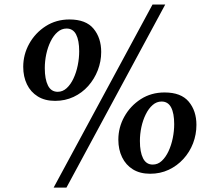

<svg xmlns="http://www.w3.org/2000/svg" viewBox="-20 -814 964 868"><path d="M229 -358Q183 -358 150.8 -378Q118.5 -398 101.8 -432.8Q85 -467.5 85 -512Q85 -567.5 112.2 -616.5Q139.5 -665.5 186.8 -695.8Q234 -726 294 -726Q368.5 -726 403 -684.2Q437.5 -642.5 437.5 -579Q437.5 -536 422 -496.2Q406.5 -456.5 378.8 -425.2Q351 -394 312.8 -376Q274.5 -358 229 -358ZM241 -399Q263.5 -399 281.5 -415.5Q299.5 -432 312.2 -459.2Q325 -486.5 331.5 -518.8Q338 -551 338 -582Q338 -631.5 324 -658.2Q310 -685 281 -685Q258.5 -685 240.2 -669.2Q222 -653.5 209 -627.2Q196 -601 189.2 -569.2Q182.5 -537.5 182.5 -506Q182.5 -456 196.8 -427.5Q211 -399 241 -399ZM669.5 -793.5H727L280.5 34H222.5ZM659 -28.5Q613 -28.5 581 -48.2Q549 -68 532 -103Q515 -138 515 -182.5Q515 -238 542.2 -286.8Q569.5 -335.5 616.5 -365.8Q663.5 -396 724 -396Q798.5 -396 833.2 -354.5Q868 -313 868 -249.5Q868 -206 852.8 -166.2Q837.5 -126.5 809.2 -95.5Q781 -64.5 742.8 -46.5Q704.5 -28.5 659 -28.5ZM670.5 -70Q693.5 -70 711.2 -86.5Q729 -103 741.8 -130.2Q754.5 -157.5 761 -189.5Q767.5 -221.5 767.5 -252.5Q767.5 -302 753.5 -328.5Q739.5 -355 710.5 -355Q688 -355 670 -339.2Q652 -323.5 639 -297.2Q626 -271 619.2 -239.5Q612.5 -208 612.5 -176.5Q612.5 -126.5 626.8 -98.2Q641 -70 670.5 -70Z"/></svg>

Font: Merriweather 60pt
Style: Bold Italic
Weight: 700
Italic angle: -7.8°
Version: Version 2.101